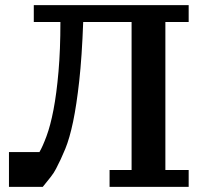

<svg xmlns="http://www.w3.org/2000/svg" viewBox="-20 -725 779 750"><path d="M305 -639Q300 -503 289.5 -408.5Q279 -314 265.5 -249.5Q252 -185 235 -143.5Q218 -102 199 -66Q191 -50 177.5 -33Q164 -16 147 5H15V-131H134Q146 -151 161.5 -192.5Q177 -234 189 -296.5Q201 -359 208.5 -445Q216 -531 216 -639H112V-705H717V-639H626V-61H717V5H408V-61H494V-639Z"/></svg>

Font: PT Serif Caption
Style: Semibold
Weight: 600
Designer: A.Korolkova, O.Umpeleva, V.Yefimov
Foundry: ParaType Ltd
Version: Version 1.00;May 2, 2020;FontCreator 12.0.0.2544 64-bit